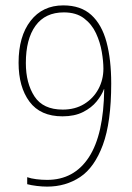

<svg xmlns="http://www.w3.org/2000/svg" viewBox="-20 -681 491 713"><path d="M393 -371Q393 -227 362 -143Q331 -59 277.5 -23.5Q224 12 155 12Q137 12 116.5 9.5Q96 7 81 3V-23Q95 -18 115 -15.5Q135 -13 155 -13Q255 -13 310 -97Q365 -181 367 -350H366Q358 -328 339 -304.5Q320 -281 288.5 -265Q257 -249 212 -249Q130 -249 89.5 -303.5Q49 -358 49 -448Q49 -546 93.5 -603.5Q138 -661 215 -661Q280 -661 319 -625.5Q358 -590 375.5 -525Q393 -460 393 -371ZM217 -635Q148 -635 112 -585.5Q76 -536 76 -447Q76 -372 108 -323Q140 -274 213 -274Q259 -274 293 -295Q327 -316 345.5 -350.5Q364 -385 364 -426Q364 -453 358 -488.5Q352 -524 336.5 -557.5Q321 -591 292 -613Q263 -635 217 -635Z"/></svg>

Font: Noto Sans Telugu Condensed Thin
Style: Regular
Weight: 100
Width: 3
Designer: Jelle Bosma - Monotype Design Team
Foundry: Monotype Imaging Inc.
Version: Version 2.005; ttfautohint (v1.8.4.7-5d5b)